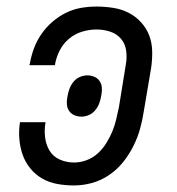

<svg xmlns="http://www.w3.org/2000/svg" viewBox="-20 -558 540 586"><path d="M206 8Q180 8 155 3.5Q130 -1 109 -13Q88 -25 72.5 -44Q57 -63 49 -86Q41 -109 39 -134.5Q37 -160 41 -185H119Q115 -163 117.5 -140Q120 -117 131 -98.5Q142 -80 162.5 -71Q183 -62 206 -62Q225 -62 244 -69Q263 -76 278 -89.5Q293 -103 304 -120.5Q315 -138 322.5 -156Q330 -174 334.5 -193Q339 -212 343 -231L364 -361Q368 -382 365 -403.5Q362 -425 349 -440Q336 -455 316 -461.5Q296 -468 275 -468Q253 -468 231 -461.5Q209 -455 191 -440Q173 -425 162.5 -404.5Q152 -384 148 -362Q148 -361 148 -360.5Q148 -360 148 -359H70Q70 -360 70 -361Q70 -362 71 -363Q75 -387 83.5 -410Q92 -433 106 -453.5Q120 -474 139.5 -491Q159 -508 181.5 -519Q204 -530 227.5 -534Q251 -538 275 -538Q300 -538 325.5 -534Q351 -530 372.5 -519Q394 -508 410.5 -490Q427 -472 435.5 -449.5Q444 -427 444.5 -401Q445 -375 441 -349L419 -219Q415 -192 407.5 -165Q400 -138 387 -112Q374 -86 355.5 -63Q337 -40 312.5 -23.5Q288 -7 260.5 0.5Q233 8 206 8ZM229 -202Q218 -202 208 -206Q198 -210 192 -218Q186 -226 184.5 -236.5Q183 -247 185 -258L186 -264Q188 -276 192 -287Q196 -298 204 -308Q212 -318 223.5 -323Q235 -328 247 -328Q257 -328 267 -324Q277 -320 283 -312Q289 -304 290.5 -293.5Q292 -283 290 -272L289 -266Q287 -254 283 -243Q279 -232 271 -222Q263 -212 251.5 -207Q240 -202 229 -202Z"/></svg>

Font: Iosevka Slab Oblique
Style: Regular
Weight: 400
Italic angle: -9°
Monospace: yes
Designer: Belleve Invis
Foundry: Belleve Invis
Version: Version 11.1.1; ttfautohint (v1.8.3)